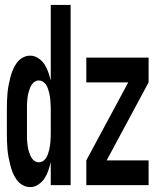

<svg xmlns="http://www.w3.org/2000/svg" viewBox="-20 -755 640 783"><path d="M103 8Q87 8 72.5 0Q58 -8 48 -22Q38 -36 32 -51Q26 -66 22 -81.5Q18 -97 15 -113Q12 -129 10.5 -145Q9 -161 8.5 -177.5Q8 -194 8 -210V-310Q8 -326 8.5 -342.5Q9 -359 10.5 -375Q12 -391 15 -407Q18 -423 22 -438.5Q26 -454 32 -469Q38 -484 48 -498Q58 -512 72.5 -520Q87 -528 103 -528Q121 -528 136.5 -517.5Q152 -507 161.5 -492.5Q171 -478 177 -460.5Q183 -443 187 -426V-735H268V0H187V-94Q183 -77 177 -59.5Q171 -42 161.5 -27.5Q152 -13 136.5 -2.5Q121 8 103 8ZM138 -93Q147 -93 154.5 -97.5Q162 -102 167 -109.5Q172 -117 175 -125Q178 -133 180 -141.5Q182 -150 183.5 -158.5Q185 -167 185.5 -175.5Q186 -184 186.5 -192.5Q187 -201 187 -210V-310Q187 -319 186.5 -327.5Q186 -336 185.5 -344.5Q185 -353 183.5 -361.5Q182 -370 180 -378.5Q178 -387 175 -395Q172 -403 167 -410.5Q162 -418 154 -422.5Q146 -427 138 -427Q130 -427 122.5 -422.5Q115 -418 110 -410.5Q105 -403 102 -395Q99 -387 96.5 -378.5Q94 -370 93 -361.5Q92 -353 91 -344.5Q90 -336 90 -327.5Q90 -319 90 -310V-210Q90 -201 90 -192.5Q90 -184 91 -175.5Q92 -167 93 -158.5Q94 -150 96.5 -141.5Q99 -133 102 -125Q105 -117 110 -109.5Q115 -102 122.5 -97.5Q130 -93 138 -93ZM586 0H332V-101L503 -419H332V-520H586V-419L415 -101H586Z"/></svg>

Font: Iosevka Extended
Style: Bold
Weight: 700
Width: 7
Monospace: yes
Designer: Belleve Invis
Foundry: Belleve Invis
Version: Version 32.5.0; ttfautohint (v1.8.4)